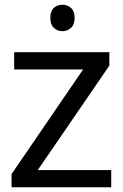

<svg xmlns="http://www.w3.org/2000/svg" viewBox="-20 -793 519 813"><path d="M29 0V-56L332 -499H40V-572H443V-515L140 -73H451V0ZM245 -773Q265 -773 280.5 -759.5Q296 -746 296 -717Q296 -689 280.5 -675Q265 -661 245 -661Q223 -661 208 -675Q193 -689 193 -717Q193 -746 208 -759.5Q223 -773 245 -773Z"/></svg>

Font: kannada115
Style: Book
Weight: 400
Designer: Jelle Bosma - Monotype Design Team
Foundry: Monotype Imaging Inc.
Version: Version 2.003